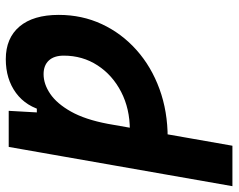

<svg xmlns="http://www.w3.org/2000/svg" viewBox="-108 -470 792 637"><g transform="rotate(-90 287.5 -151.0)"><path d="M123 224.6H-11.2L119.1 -517.6H238.8L231.9 -395ZM149.4 9.8Q118.7 9.8 88.9 7.1Q59.1 4.4 28.3 0L86.4 -127.9Q113.3 -115.7 175.3 -115.7Q245.6 -115.7 301.5 -144.5Q357.4 -173.3 389.6 -222.9Q421.9 -272.5 421.9 -335Q421.9 -367.2 405.8 -384.5Q389.6 -401.9 360.4 -401.9Q327.6 -401.9 295.2 -379.9Q262.7 -357.9 236.3 -311Q210 -264.2 195.8 -189.5L215.3 -424.3H257.8L237.8 -397Q252 -459.5 298.1 -493.4Q344.2 -527.3 410.2 -527.3Q480 -527.3 518.6 -481.7Q557.1 -436 557.1 -351.6Q557.1 -274.4 526.4 -208.5Q495.6 -142.6 440.4 -93.5Q385.3 -44.4 311 -17.3Q236.8 9.8 149.4 9.8Z"/></g></svg>

Font: Cascadia Code PL
Style: Italic
Weight: 400
Italic angle: -10°
Monospace: yes
Designer: Aaron Bell
Foundry: Saja Typeworks
Version: Version 2404.023